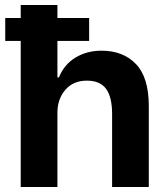

<svg xmlns="http://www.w3.org/2000/svg" viewBox="-20 -749 670 769"><path d="M63 0V-585H1V-677H63V-729H210V-677H337V-585H210V-439H216Q237 -491 282.5 -518.5Q328 -546 387 -546Q473 -546 524.5 -492.5Q576 -439 576 -324V0H429V-292Q429 -360 405 -393Q381 -426 328 -426Q273 -426 241.5 -389Q210 -352 210 -298V0Z"/></svg>

Font: Mona Sans
Style: Bold
Weight: 700
Designer: Deni Anggara
Foundry: GitHub
Version: Version 2.000;Glyphs 3.2.3 (3260)